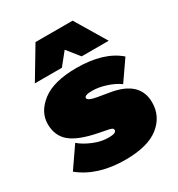

<svg xmlns="http://www.w3.org/2000/svg" viewBox="-175 -837 888 959"><g transform="rotate(-30 269.0 -357.0)"><path d="M493 -547H337L280 -618L223 -547H67L173 -724H387ZM269 10Q110 10 11 -70L93 -189Q122 -164 166 -146Q210 -128 252 -128Q296 -128 296 -146Q296 -154 288 -158Q280 -162 256 -166L220 -173Q112 -194 66.5 -232.5Q21 -271 21 -338Q21 -408 87 -459Q153 -510 285 -510Q442 -510 526 -437L447 -323Q419 -344 376 -358Q333 -372 296 -372Q251 -372 251 -356Q251 -341 300 -332L371 -320Q527 -294 527 -172Q527 -92 463 -41Q399 10 269 10Z"/></g></svg>

Font: Elaine Sans Black
Style: Regular
Weight: 900
Designer: Wei Huang
Foundry: Wei Huang
Version: Version 2.001;December 24, 2019;FontCreator 12.0.0.2547 64-b